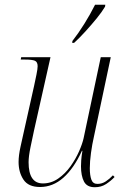

<svg xmlns="http://www.w3.org/2000/svg" viewBox="-20 -776 520 806"><path d="M378 10Q345 10 332.5 -14Q320 -38 320 -78Q320 -88 321 -103.5Q322 -119 326 -143H324Q290 -69 246 -30Q202 9 148 9Q99 9 78.5 -22Q58 -53 58 -96Q58 -123 66 -159.5Q74 -196 81 -227L123 -415Q128 -438 133 -462.5Q138 -487 138 -498Q138 -516 126.5 -521Q115 -526 84 -526H67L69 -536H192L123 -229Q116 -197 108 -158Q100 -119 100 -95Q100 -6 160 -6Q195 -6 224.5 -26.5Q254 -47 276 -78Q298 -109 312 -141Q326 -173 331 -196L403 -536H445L374 -201Q367 -171 362 -134.5Q357 -98 357 -70Q357 -40 363.5 -22Q370 -4 389 -4Q408 -4 424 -14.5Q440 -25 454 -40L461 -33Q446 -17 425.5 -3.5Q405 10 378 10ZM284 -604Q309 -636 334 -676Q359 -716 379 -756H422L421 -748Q408 -726 386 -699Q364 -672 339 -644.5Q314 -617 291 -596H283Z"/></svg>

Font: Noto Serif Display SemiCondensed ExtraLight
Style: Italic
Weight: 200
Width: 4
Italic angle: -12°
Designer: Monotype Design Team
Foundry: Monotype Imaging Inc.
Version: Version 2.009